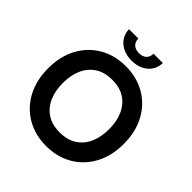

<svg xmlns="http://www.w3.org/2000/svg" viewBox="-239 -1061 1238 1238"><g transform="rotate(45 380.0 -441.5)"><path d="M380 14Q280 14 202 -31Q124 -76 79.5 -158Q35 -240 35 -350Q35 -460 79.5 -542Q124 -624 202 -669Q280 -714 380 -714Q480 -714 558 -669Q636 -624 680.5 -542Q725 -460 725 -350Q725 -240 680.5 -158Q636 -76 558 -31Q480 14 380 14ZM379.8 -110Q450 -110 497 -141Q544 -172 567.5 -226Q591 -280 591 -350Q591 -420 567.5 -474Q544 -528 497.2 -559Q450.4 -590 380.2 -590Q310 -590 263 -559Q216 -528 192.5 -474Q169 -420 169 -350Q169 -280 192.5 -226Q216 -172 262.8 -141Q309.6 -110 379.8 -110ZM380 -765Q332 -765 297.5 -783Q263 -801 244.5 -831Q226 -861 226 -897H311Q311 -866 329.5 -849.5Q348 -833 380 -833Q412 -833 430.5 -849.5Q449 -866 449 -897H534Q534 -861 515.5 -831Q497 -801 462.5 -783Q428 -765 380 -765Z"/></g></svg>

Font: Cabin VF Beta
Style: Regular
Weight: 400
Designer: Pablo Impallari
Foundry: Pablo Impallari. http://www.impallari.com Igino Marini. http://www.ikern.com
Version: Version 2.200